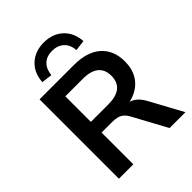

<svg xmlns="http://www.w3.org/2000/svg" viewBox="-260 -1072 1206 1206"><g transform="rotate(-45 343.0 -469.5)"><path d="M77 0V-705H383Q499 -705 562 -649.5Q625 -594 625 -494Q625 -429 596.5 -382Q568 -335 514 -310Q460 -285 383 -285L392 -300H425Q466 -300 496.5 -280Q527 -260 550 -217L668 0H527L405 -225Q393 -247 378 -259.5Q363 -272 344 -277Q325 -282 300 -282H205V0ZM205 -377H361Q430 -377 465.5 -405.5Q501 -434 501 -491Q501 -547 465.5 -575.5Q430 -604 361 -604H205ZM237 -760 166 -769Q171 -848 221 -893.5Q271 -939 348 -939Q426 -939 475.5 -893.5Q525 -848 531 -769L460 -760Q456 -810 426 -837.5Q396 -865 348 -865Q299 -865 270.5 -837.5Q242 -810 237 -760Z"/></g></svg>

Font: Nunito Sans 12pt ExtraLight
Style: Regular
Weight: 200
Designer: Vernon Adams
Foundry: Vernon Adams
Version: Version 3.101;gftools[0.9.27]